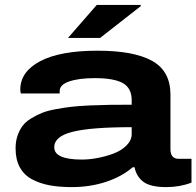

<svg xmlns="http://www.w3.org/2000/svg" viewBox="-20 -744 794 776"><path d="M254.9 -590.8 371.1 -724.1H548.8V-719.2L384.8 -590.8ZM270 12.2Q219.2 12.2 180.2 4.9Q141.1 -2.4 109.1 -19.5Q77.1 -36.6 60.1 -67.9Q43 -99.1 43 -144Q43 -171.9 50.5 -194.6Q58.1 -217.3 70.6 -234.4Q83 -251.5 105 -264.9Q127 -278.3 148.9 -287.4Q170.9 -296.4 205.3 -302.7Q239.7 -309.1 269.5 -312.5Q299.3 -315.9 344.2 -317.9Q389.2 -319.8 424.3 -320.3Q459.5 -320.8 512.2 -320.8V-339.8Q512.2 -387.7 476.6 -408Q440.9 -428.2 362.8 -428.2Q299.3 -428.2 260.3 -415Q221.2 -401.9 221.2 -376V-366.2H64Q62 -376 62 -381.8Q62 -454.1 142.3 -496.6Q222.7 -539.1 374 -539.1Q521.5 -539.1 595.2 -497.8Q668.9 -456.5 668.9 -361.8V-141.1Q668.9 -102.1 702.1 -102.1H753.9V-5.9Q707 12.2 651.9 12.2Q588.4 12.2 559.8 -9Q531.2 -30.3 523.9 -67.9H516.1Q472.7 -30.3 408.4 -9Q344.2 12.2 270 12.2ZM311 -99.1Q340.8 -99.1 374.5 -105.5Q408.2 -111.8 439.7 -123.8Q471.2 -135.7 491.7 -156.5Q512.2 -177.2 512.2 -202.1V-230Q348.1 -230 273.7 -211.4Q199.2 -192.9 199.2 -148.9Q199.2 -99.1 311 -99.1Z"/></svg>

Font: Archivo Expanded
Style: Bold
Weight: 700
Width: 7
Designer: Hector Gatti
Foundry: Omnibus-Type
Version: Version 2.001